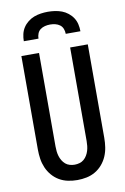

<svg xmlns="http://www.w3.org/2000/svg" viewBox="-103 -1014 706 1082"><g transform="rotate(-10 250.0 -473.5)"><path d="M250 8Q223 8 196.5 2.5Q170 -3 147 -16.5Q124 -30 106.5 -50.5Q89 -71 78.5 -95.5Q68 -120 64 -146.5Q60 -173 60 -200V-735H161V-200Q161 -186 162.5 -172Q164 -158 168 -144.5Q172 -131 179.5 -118.5Q187 -106 197.5 -97Q208 -88 222 -84Q236 -80 250 -80Q264 -80 278 -84Q292 -88 302.5 -97Q313 -106 320.5 -118.5Q328 -131 332 -144.5Q336 -158 337.5 -172Q339 -186 339 -200V-735H440V-200Q440 -173 436 -146.5Q432 -120 421.5 -95.5Q411 -71 393.5 -50.5Q376 -30 353 -16.5Q330 -3 303.5 2.5Q277 8 250 8ZM88 -815Q88 -835 92.5 -855Q97 -875 108 -892Q119 -909 135.5 -922Q152 -935 170.5 -942Q189 -949 209.5 -952Q230 -955 250 -955Q270 -955 290.5 -952Q311 -949 329.5 -942Q348 -935 364.5 -922Q381 -909 392 -892Q403 -875 407.5 -855Q412 -835 412 -815H328Q328 -830 322.5 -844Q317 -858 305.5 -866.5Q294 -875 279.5 -878.5Q265 -882 250 -882Q235 -882 220.5 -878.5Q206 -875 194.5 -866.5Q183 -858 177.5 -844Q172 -830 172 -815Z"/></g></svg>

Font: Iosevka Curly Semibold
Style: Regular
Weight: 600
Monospace: yes
Designer: Belleve Invis
Foundry: Belleve Invis
Version: Version 22.1.2; ttfautohint (v1.8.4)